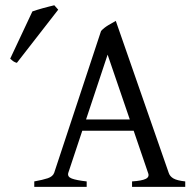

<svg xmlns="http://www.w3.org/2000/svg" viewBox="-20 -724 748 744"><path d="M482.9 -261.2 397 -512.2 313.5 -261.2ZM298.8 -217.3 244.6 -54.2Q240.2 -39.1 258.1 -32.2Q275.9 -25.4 315.9 -21V0H112.8V-21Q146 -26.9 165.3 -33.4Q184.6 -40 189.9 -54.2L371.6 -604Q382.8 -616.2 399.4 -626.2Q416 -636.2 428.7 -643.1L633.8 -54.2Q638.2 -40.5 652.1 -32.5Q666 -24.4 697.8 -21V0H491.7V-21Q529.8 -23.4 544.9 -31Q560.1 -38.6 553.7 -54.2L498 -217.3ZM45.4 -480.5Q41.5 -481.4 38.6 -482.7Q35.6 -483.9 32.7 -485.8Q29.8 -487.8 26.9 -490.2Q23.9 -492.7 19.5 -496.6L105.5 -679.7Q113.3 -682.6 124 -685.8Q134.8 -689 146.5 -692.4Q158.2 -695.8 169.7 -698.5Q181.2 -701.2 190.4 -703.6L205.6 -686.5Z"/></svg>

Font: Noto Serif Devanagari
Style: Regular
Weight: 400
Designer: Monotype Design Team
Foundry: Monotype Imaging Inc.
Version: Version 1.01